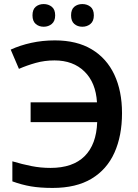

<svg xmlns="http://www.w3.org/2000/svg" viewBox="-20 -925 687 955"><path d="M251 -624.5Q202.1 -624.5 157.7 -612.1Q113.3 -599.6 74.2 -582.5L33.2 -678.2Q80.1 -699.7 135.7 -711.9Q191.4 -724.1 252.9 -724.1Q362.3 -724.1 436.5 -679.4Q510.7 -634.8 548.8 -553.5Q586.9 -472.2 586.9 -362.3Q586.9 -249.5 549.3 -165.8Q511.7 -82 435.3 -36.1Q358.9 9.8 241.7 9.8Q180.2 9.8 134 2Q87.9 -5.9 41.5 -22.9V-122.6Q90.8 -107.9 136.7 -98.9Q182.6 -89.8 231 -89.8Q342.3 -89.8 400.9 -148.2Q459.5 -206.5 463.4 -317.4H132.3V-416H462.4Q456.5 -514.2 400.1 -569.3Q343.8 -624.5 251 -624.5ZM141.6 -848.6Q141.6 -877.9 157.7 -891.4Q173.8 -904.8 197.3 -904.8Q220.7 -904.8 237.5 -891.4Q254.4 -877.9 254.4 -848.6Q254.4 -819.8 237.5 -805.9Q220.7 -792 197.3 -792Q173.8 -792 157.7 -805.9Q141.6 -819.8 141.6 -848.6ZM333.5 -848.6Q333.5 -877.9 349.6 -891.4Q365.7 -904.8 389.6 -904.8Q413.1 -904.8 429.9 -891.4Q446.8 -877.9 446.8 -848.6Q446.8 -819.8 429.9 -805.9Q413.1 -792 389.6 -792Q365.7 -792 349.6 -805.9Q333.5 -819.8 333.5 -848.6Z"/></svg>

Font: Open Sans SemiBold
Style: Regular
Weight: 600
Designer: Monotype Design Team
Foundry: Monotype Imaging Inc.
Version: Version 3.003; ttfautohint (v1.8.4)